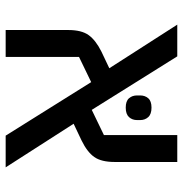

<svg xmlns="http://www.w3.org/2000/svg" viewBox="-4 -642 646 678"><g transform="rotate(-90 319.0 -303.0)"><path d="M86 -221Q86 -268 103.5 -293Q121 -318 162 -338L221 -366L67 -606H179L368 -304L457 -347V-606H552V-385Q552 -338 534 -313Q516 -288 476 -268L417 -240L571 0H459L270 -302L181 -259V0H86ZM278 -91Q255 -91 244.5 -102.5Q234 -114 234 -131V-142Q234 -159 244.5 -170.5Q255 -182 278 -182Q301 -182 311 -170.5Q321 -159 321 -142V-131Q321 -114 311 -102.5Q301 -91 278 -91Z"/></g></svg>

Font: IBM Plex Sans Hebrew Text
Style: Regular
Weight: 450
Designer: Mike Abbink, Paul van der Laan, Pieter van Rosmalen, Yanek Iontef
Foundry: Bold Monday
Version: Version 1.2